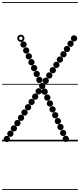

<svg xmlns="http://www.w3.org/2000/svg" viewBox="-25 -1349 763 1832"><path d="M40.1 7Q27.5 7 18.8 -1.7Q10 -10.4 10 -22.9Q10 -35.5 18.7 -44.2Q27.4 -53 39.9 -53Q52.5 -53 61.2 -44.3Q70 -35.6 70 -23.1Q70 -10.5 61.3 -1.8Q52.6 7 40.1 7ZM74.1 -43.5Q61.5 -43.5 52.8 -52.2Q44 -60.9 44 -73.4Q44 -86 52.7 -94.8Q61.4 -103.5 73.9 -103.5Q86.5 -103.5 95.2 -94.8Q104 -86.1 104 -73.6Q104 -61 95.3 -52.2Q86.6 -43.5 74.1 -43.5ZM107.6 -94Q95 -94 86.2 -102.7Q77.5 -111.4 77.5 -123.9Q77.5 -136.5 86.2 -145.2Q94.9 -154 107.4 -154Q120 -154 128.8 -145.3Q137.5 -136.6 137.5 -124.1Q137.5 -111.5 128.8 -102.8Q120.1 -94 107.6 -94ZM141.6 -144.5Q129 -144.5 120.2 -153.2Q111.5 -161.9 111.5 -174.4Q111.5 -187 120.2 -195.8Q128.9 -204.5 141.4 -204.5Q154 -204.5 162.8 -195.8Q171.5 -187.1 171.5 -174.6Q171.5 -162 162.8 -153.2Q154.1 -144.5 141.6 -144.5ZM175.6 -195Q163 -195 154.2 -203.7Q145.5 -212.4 145.5 -224.9Q145.5 -237.5 154.2 -246.2Q162.9 -255 175.4 -255Q188 -255 196.8 -246.3Q205.5 -237.6 205.5 -225.1Q205.5 -212.5 196.8 -203.8Q188.1 -195 175.6 -195ZM209.1 -245.5Q196.5 -245.5 187.8 -254.2Q179 -262.9 179 -275.4Q179 -288 187.7 -296.8Q196.4 -305.5 208.9 -305.5Q221.5 -305.5 230.2 -296.8Q239 -288.1 239 -275.6Q239 -263 230.3 -254.2Q221.6 -245.5 209.1 -245.5ZM243.1 -296Q230.5 -296 221.8 -304.7Q213 -313.4 213 -325.9Q213 -338.5 221.7 -347.2Q230.4 -356 242.9 -356Q255.5 -356 264.2 -347.3Q273 -338.6 273 -326.1Q273 -313.5 264.3 -304.8Q255.6 -296 243.1 -296ZM276.6 -346.5Q264 -346.5 255.2 -355.2Q246.5 -363.9 246.5 -376.4Q246.5 -389 255.2 -397.8Q263.9 -406.5 276.4 -406.5Q289 -406.5 297.8 -397.8Q306.5 -389.1 306.5 -376.6Q306.5 -364 297.8 -355.2Q289.1 -346.5 276.6 -346.5ZM310.6 -397Q298 -397 289.2 -405.7Q280.5 -414.4 280.5 -426.9Q280.5 -439.5 289.2 -448.2Q297.9 -457 310.4 -457Q323 -457 331.8 -448.3Q340.5 -439.6 340.5 -427.1Q340.5 -414.5 331.8 -405.8Q323.1 -397 310.6 -397ZM344.1 -447.5Q331.5 -447.5 322.8 -456.2Q314 -464.9 314 -477.4Q314 -490 322.7 -498.8Q331.4 -507.5 343.9 -507.5Q356.5 -507.5 365.2 -498.8Q374 -490.1 374 -477.6Q374 -465 365.3 -456.2Q356.6 -447.5 344.1 -447.5ZM378.1 -498Q365.5 -498 356.8 -506.7Q348 -515.4 348 -527.9Q348 -540.5 356.7 -549.2Q365.4 -558 377.9 -558Q390.5 -558 399.2 -549.3Q408 -540.6 408 -528.1Q408 -515.5 399.3 -506.8Q390.6 -498 378.1 -498ZM411.6 -548.5Q399 -548.5 390.2 -557.2Q381.5 -565.9 381.5 -578.4Q381.5 -591 390.2 -599.8Q398.9 -608.5 411.4 -608.5Q424 -608.5 432.8 -599.8Q441.5 -591.1 441.5 -578.6Q441.5 -566 432.8 -557.2Q424.1 -548.5 411.6 -548.5ZM445.6 -599Q433 -599 424.2 -607.7Q415.5 -616.4 415.5 -628.9Q415.5 -641.5 424.2 -650.2Q432.9 -659 445.4 -659Q458 -659 466.8 -650.3Q475.5 -641.6 475.5 -629.1Q475.5 -616.5 466.8 -607.8Q458.1 -599 445.6 -599ZM479.1 -649.5Q466.5 -649.5 457.8 -658.2Q449 -666.9 449 -679.4Q449 -692 457.7 -700.8Q466.4 -709.5 478.9 -709.5Q491.5 -709.5 500.2 -700.8Q509 -692.1 509 -679.6Q509 -667 500.3 -658.2Q491.6 -649.5 479.1 -649.5ZM513.1 -700Q500.5 -700 491.8 -708.7Q483 -717.4 483 -729.9Q483 -742.5 491.7 -751.2Q500.4 -760 512.9 -760Q525.5 -760 534.2 -751.3Q543 -742.6 543 -730.1Q543 -717.5 534.3 -708.8Q525.6 -700 513.1 -700ZM546.6 -750.5Q534 -750.5 525.2 -759.2Q516.5 -767.9 516.5 -780.4Q516.5 -793 525.2 -801.8Q533.9 -810.5 546.4 -810.5Q559 -810.5 567.8 -801.8Q576.5 -793.1 576.5 -780.6Q576.5 -768 567.8 -759.2Q559.1 -750.5 546.6 -750.5ZM580.6 -801Q568 -801 559.2 -809.7Q550.5 -818.4 550.5 -830.9Q550.5 -843.5 559.2 -852.2Q567.9 -861 580.4 -861Q593 -861 601.8 -852.3Q610.5 -843.6 610.5 -831.1Q610.5 -818.5 601.8 -809.8Q593.1 -801 580.6 -801ZM614.1 -851.5Q601.5 -851.5 592.8 -860.2Q584 -868.9 584 -881.4Q584 -894 592.7 -902.8Q601.4 -911.5 613.9 -911.5Q626.5 -911.5 635.2 -902.8Q644 -894.1 644 -881.6Q644 -869 635.3 -860.2Q626.6 -851.5 614.1 -851.5ZM648.1 -902Q635.5 -902 626.8 -910.7Q618 -919.4 618 -931.9Q618 -944.5 626.7 -953.2Q635.4 -962 647.9 -962Q660.5 -962 669.2 -953.3Q678 -944.6 678 -932.1Q678 -919.5 669.3 -910.8Q660.6 -902 648.1 -902ZM681.6 -952.5Q669 -952.5 660.2 -961.2Q651.5 -969.9 651.5 -982.4Q651.5 -995 660.2 -1003.8Q668.9 -1012.5 681.4 -1012.5Q694 -1012.5 702.8 -1003.8Q711.5 -995.1 711.5 -982.6Q711.5 -970 702.8 -961.2Q694.1 -952.5 681.6 -952.5ZM602.6 5.5Q590 5.5 581.2 -3.2Q572.5 -11.9 572.5 -24.4Q572.5 -37 581.2 -45.8Q589.9 -54.5 602.4 -54.5Q615 -54.5 623.8 -45.8Q632.5 -37.1 632.5 -24.6Q632.5 -12 623.8 -3.2Q615.1 5.5 602.6 5.5ZM577.6 -50.5Q565 -50.5 556.2 -59.2Q547.5 -67.9 547.5 -80.4Q547.5 -93 556.2 -101.8Q564.9 -110.5 577.4 -110.5Q590 -110.5 598.8 -101.8Q607.5 -93.1 607.5 -80.6Q607.5 -68 598.8 -59.2Q590.1 -50.5 577.6 -50.5ZM552.1 -107Q539.5 -107 530.8 -115.7Q522 -124.4 522 -136.9Q522 -149.5 530.7 -158.2Q539.4 -167 551.9 -167Q564.5 -167 573.2 -158.3Q582 -149.6 582 -137.1Q582 -124.5 573.3 -115.8Q564.6 -107 552.1 -107ZM527.1 -163Q514.5 -163 505.8 -171.7Q497 -180.4 497 -192.9Q497 -205.5 505.7 -214.2Q514.4 -223 526.9 -223Q539.5 -223 548.2 -214.3Q557 -205.6 557 -193.1Q557 -180.5 548.3 -171.8Q539.6 -163 527.1 -163ZM502.1 -219.5Q489.5 -219.5 480.8 -228.2Q472 -236.9 472 -249.4Q472 -262 480.7 -270.8Q489.4 -279.5 501.9 -279.5Q514.5 -279.5 523.2 -270.8Q532 -262.1 532 -249.6Q532 -237 523.3 -228.2Q514.6 -219.5 502.1 -219.5ZM476.6 -275.5Q464 -275.5 455.2 -284.2Q446.5 -292.9 446.5 -305.4Q446.5 -318 455.2 -326.8Q463.9 -335.5 476.4 -335.5Q489 -335.5 497.8 -326.8Q506.5 -318.1 506.5 -305.6Q506.5 -293 497.8 -284.2Q489.1 -275.5 476.6 -275.5ZM451.6 -331.5Q439 -331.5 430.2 -340.2Q421.5 -348.9 421.5 -361.4Q421.5 -374 430.2 -382.8Q438.9 -391.5 451.4 -391.5Q464 -391.5 472.8 -382.8Q481.5 -374.1 481.5 -361.6Q481.5 -349 472.8 -340.2Q464.1 -331.5 451.6 -331.5ZM426.6 -388Q414 -388 405.2 -396.7Q396.5 -405.4 396.5 -417.9Q396.5 -430.5 405.2 -439.2Q413.9 -448 426.4 -448Q439 -448 447.8 -439.3Q456.5 -430.6 456.5 -418.1Q456.5 -405.5 447.8 -396.8Q439.1 -388 426.6 -388ZM401.1 -444Q388.5 -444 379.8 -452.7Q371 -461.4 371 -473.9Q371 -486.5 379.7 -495.2Q388.4 -504 400.9 -504Q413.5 -504 422.2 -495.3Q431 -486.6 431 -474.1Q431 -461.5 422.3 -452.8Q413.6 -444 401.1 -444ZM350.6 -556.5Q338 -556.5 329.2 -565.2Q320.5 -573.9 320.5 -586.4Q320.5 -599 329.2 -607.8Q337.9 -616.5 350.4 -616.5Q363 -616.5 371.8 -607.8Q380.5 -599.1 380.5 -586.6Q380.5 -574 371.8 -565.2Q363.1 -556.5 350.6 -556.5ZM325.6 -613Q313 -613 304.2 -621.7Q295.5 -630.4 295.5 -642.9Q295.5 -655.5 304.2 -664.2Q312.9 -673 325.4 -673Q338 -673 346.8 -664.3Q355.5 -655.6 355.5 -643.1Q355.5 -630.5 346.8 -621.8Q338.1 -613 325.6 -613ZM300.6 -669Q288 -669 279.2 -677.7Q270.5 -686.4 270.5 -698.9Q270.5 -711.5 279.2 -720.2Q287.9 -729 300.4 -729Q313 -729 321.8 -720.3Q330.5 -711.6 330.5 -699.1Q330.5 -686.5 321.8 -677.8Q313.1 -669 300.6 -669ZM275.1 -725Q262.5 -725 253.8 -733.7Q245 -742.4 245 -754.9Q245 -767.5 253.7 -776.2Q262.4 -785 274.9 -785Q287.5 -785 296.2 -776.3Q305 -767.6 305 -755.1Q305 -742.5 296.3 -733.8Q287.6 -725 275.1 -725ZM250.1 -781.5Q237.5 -781.5 228.8 -790.2Q220 -798.9 220 -811.4Q220 -824 228.7 -832.8Q237.4 -841.5 249.9 -841.5Q262.5 -841.5 271.2 -832.8Q280 -824.1 280 -811.6Q280 -799 271.3 -790.2Q262.6 -781.5 250.1 -781.5ZM225.1 -837.5Q212.5 -837.5 203.8 -846.2Q195 -854.9 195 -867.4Q195 -880 203.7 -888.8Q212.4 -897.5 224.9 -897.5Q237.5 -897.5 246.2 -888.8Q255 -880.1 255 -867.6Q255 -855 246.3 -846.2Q237.6 -837.5 225.1 -837.5ZM199.6 -894Q187 -894 178.2 -902.7Q169.5 -911.4 169.5 -923.9Q169.5 -936.5 178.2 -945.2Q186.9 -954 199.4 -954Q212 -954 220.8 -945.3Q229.5 -936.6 229.5 -924.1Q229.5 -911.5 220.8 -902.8Q212.1 -894 199.6 -894ZM174.2 -949Q160 -949 149.8 -959.2Q139.5 -969.3 139.5 -983.7Q139.5 -998 149.7 -1008Q159.8 -1018 174.2 -1018Q188.5 -1018 198.5 -1007.9Q208.5 -997.9 208.5 -983.7Q208.5 -969.5 198.4 -959.2Q188.4 -949 174.2 -949ZM174.2 -967Q181 -967 185.8 -971.9Q190.5 -976.8 190.5 -983.5Q190.5 -990.5 185.7 -995.2Q180.9 -1000 174 -1000Q167.5 -1000 162.5 -995.2Q157.5 -990.5 157.5 -983.5Q157.5 -976.8 162.5 -971.9Q167.5 -967 174.2 -967ZM-5 455H718V463H-5ZM-5 -16H718V0H-5ZM-5 -549H718V-541H-5ZM-5 -1329H718V-1321H-5Z"/></svg>

Font: Edu SA Dotted Guide
Style: Regular
Weight: 400
Designer: Tina and Corey Anderson, Eben Sorkin, Mirko Velimirovic
Foundry: Google for Education
Version: Version 2.000